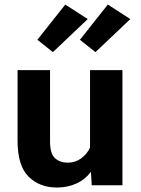

<svg xmlns="http://www.w3.org/2000/svg" viewBox="-20 -829 631 859"><path d="M58.6 -200.4V-515.1H203.9V-195.6Q203.9 -142.3 225.5 -121.8Q247.1 -101.3 283.9 -101.3Q317.4 -101.3 343.6 -120.7Q369.9 -140.1 382.8 -168.9V-515.1H527.8V0H390.4L387 -57.9H384.3Q361.8 -26.4 322.4 -8.2Q283 10 234.4 10Q157.5 10 108 -38.5Q58.6 -86.9 58.6 -200.4ZM147.2 -651.1 272 -808.6 372.6 -743.7 216.6 -595.7ZM337.6 -651.1 462.4 -808.6 563 -743.7 407 -595.7Z"/></svg>

Font: RobotoFlex
Style: Regular
Weight: 400
Designer: Berlow after Robertson
Foundry: Google
Version: Version 2.136